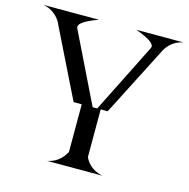

<svg xmlns="http://www.w3.org/2000/svg" viewBox="-142 -842 929 946"><g transform="rotate(15 322.5 -369.0)"><path d="M180.7 0Q241.2 -11.7 272.5 -68.4L273.4 -72.3V-313.5H231.9L58.6 -665.5L58.1 -667L56.6 -671.4Q25.4 -726.1 -34.2 -737.8H248Q153.3 -704.1 153.3 -677.2Q153.3 -673.3 155.3 -669.9L157.2 -665.5L329.1 -313.5H352.5L528.8 -665.5L530.8 -669.9Q532.7 -673.3 532.7 -677.2Q532.2 -704.1 438 -737.8H678.7Q618.7 -726.1 587.4 -669.4L585.9 -665.5L405.8 -313.5H370.1V-72.3L371.1 -67.9Q397.5 -13.7 462.9 0Z"/></g></svg>

Font: Modern Antiqua
Style: Regular
Weight: 500
Version: Version 1.0